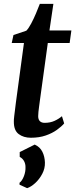

<svg xmlns="http://www.w3.org/2000/svg" viewBox="-20 -706 391 998"><path d="M187 -181Q184.5 -163 182.8 -149.2Q181 -135.5 179.8 -124.5Q178.5 -113.5 178.5 -102Q178.5 -85 187.2 -76.2Q196 -67.5 212 -67.5Q240.5 -67.5 262.8 -77.5Q285 -87.5 302 -102L313.5 -64.5Q300 -48.5 275.8 -31Q251.5 -13.5 217.8 -1.8Q184 10 140.5 10Q102.5 10 77 -9.2Q51.5 -28.5 52 -74Q52 -78.5 52.2 -85.2Q52.5 -92 54 -103.2Q55.5 -114.5 57.5 -131.2Q59.5 -148 62.5 -172L104.5 -482.5H41L50 -524L117 -546.5Q129 -559 142 -583.5Q155 -608 166.8 -635.8Q178.5 -663.5 187 -686H257.5L237 -547.5H351L342 -482.5H228.5ZM121 272 81.5 254V244Q95 234 104.2 210.2Q113.5 186.5 112.5 162Q112.5 145 104.8 131Q97 117 82.5 109.5V84.5L160.5 45.5Q188 58 200.2 82.8Q212.5 107.5 213.5 138.5Q214.5 169.5 199.5 197.8Q184.5 226 162.8 245.8Q141 265.5 121 272Z"/></svg>

Font: Merriweather 36pt SemiBold
Style: Italic
Weight: 600
Italic angle: -7.8°
Version: Version 2.101